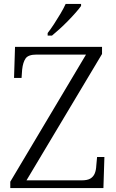

<svg xmlns="http://www.w3.org/2000/svg" viewBox="-20 -951 589 971"><path d="M32 0V-32L415 -675H165Q123 -675 109.5 -655.5Q96 -636 92 -599L89 -557H51L56 -714H496V-678L114 -39H394Q422 -39 437 -48Q452 -57 459 -73.5Q466 -90 467 -114L471 -157H508L503 0ZM221 -784Q236 -803 253 -829Q270 -855 286 -882Q302 -909 312 -931H390V-921Q381 -908 363.5 -888Q346 -868 324.5 -846Q303 -824 281.5 -804.5Q260 -785 243 -771H221Z"/></svg>

Font: Noto Serif Kannada Light
Style: Regular
Weight: 300
Version: Version 2.003